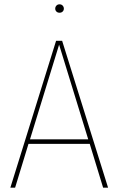

<svg xmlns="http://www.w3.org/2000/svg" viewBox="-20 -870 549 890"><path d="M458 0 396 -203H112L50 0H28L240 -681H268L481 0ZM119 -224H389L254 -663ZM276 -830Q276 -822 270.5 -816.5Q265 -811 256 -811Q247 -811 241.5 -816.5Q236 -822 236 -830Q236 -838 241.5 -844Q247 -850 256 -850Q265 -850 270.5 -844Q276 -838 276 -830Z"/></svg>

Font: Fira Sans Condensed Thin
Style: Regular
Weight: 250
Width: 3
Designer: Carrois Corporate & Edenspiekermann AG
Foundry: Carrois Corporate GbR & Edenspiekermann AG
Version: Version 4.203